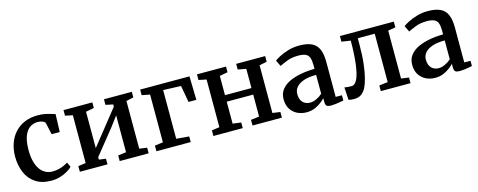

<svg xmlns="http://www.w3.org/2000/svg" viewBox="-30 -1107 4130 1660"><g transform="rotate(-15 2035.0 -277.5)"><path d="M282.5 11Q197.5 11 141.8 -25.8Q86 -62.5 58.5 -126.2Q31 -190 30.5 -270Q30.5 -333 49 -386.8Q67.5 -440.5 103.5 -480.8Q139.5 -521 191.5 -543.5Q243.5 -566 310.5 -566Q347.5 -566 376.8 -560Q406 -554 427.8 -547Q449.5 -540 464 -536L458.5 -377H386L363 -481.5Q361.5 -490 350.8 -496.5Q340 -503 325 -506.5Q310 -510 294.5 -510Q254 -510 223.2 -487.2Q192.5 -464.5 175.2 -418Q158 -371.5 157.5 -299.5Q157 -240.5 168.2 -196Q179.5 -151.5 200 -122.2Q220.5 -93 248.8 -78.2Q277 -63.5 310.5 -63.5Q340.5 -63.5 366.8 -69.8Q393 -76 414.5 -85.8Q436 -95.5 451 -105.5L471 -62.5Q455.5 -46 426.8 -29Q398 -12 360.8 -0.5Q323.5 11 282.5 11Z M537.5 0V-50.5L605.5 -60V-487.5L539 -501.5V-551.5H797V-501.5L723.5 -487.5V-162L790 -245.5L967 -468V-487.5L901 -501.5V-551.5H1150.5V-501.5L1085 -487V-60L1153.5 -50.5V0H894.5V-50.5L967 -60V-390L897 -296.5L723.5 -81V-59L785 -50.5V0Z M1223 0V-50.5L1297 -60V-487.5L1225 -501.5V-551.5H1666.5L1671.5 -340H1601.5L1574.5 -490L1416 -496V-60L1530 -50.5V0Z M1733 0V-50.5L1802.5 -60V-487L1733.5 -501V-551.5H1993.5V-501L1921 -487V-315H2158V-487L2084.5 -501V-551.5H2344V-501L2277 -487V-60L2346 -50.5V0H2083V-50.5L2158 -60V-256.5H1921V-60L1995.5 -50.5V0Z M2566.5 11Q2522 11 2484.5 -7Q2447 -25 2424 -60.8Q2401 -96.5 2401 -150.5Q2401 -199.5 2427.8 -234.2Q2454.5 -269 2500.5 -290.8Q2546.5 -312.5 2605 -323.2Q2663.5 -334 2727.5 -334.5V-368Q2727.5 -410 2718.5 -434.8Q2709.5 -459.5 2686 -470.5Q2662.5 -481.5 2619 -481.5Q2562 -481.5 2518.8 -464.2Q2475.5 -447 2451 -434.5L2424.5 -489Q2436 -499 2469 -516.8Q2502 -534.5 2549.5 -549Q2597 -563.5 2650 -563.5Q2721.5 -563.5 2763.2 -542.8Q2805 -522 2823.2 -478.5Q2841.5 -435 2841.5 -366.5V-53L2897.5 -52.5V-6Q2886.5 -3.5 2867.2 0Q2848 3.5 2826.5 6.2Q2805 9 2787 9Q2758 9 2746.5 0.2Q2735 -8.5 2735 -38.5V-69.5Q2722.5 -55.5 2698.8 -36.8Q2675 -18 2641.5 -3.5Q2608 11 2566.5 11ZM2618 -62Q2643.5 -62 2674 -76.2Q2704.5 -90.5 2727.5 -111.5V-280.5Q2659 -280.5 2614.5 -264.8Q2570 -249 2548.5 -222.8Q2527 -196.5 2527 -163.5Q2527 -128.5 2539 -106Q2551 -83.5 2571.5 -72.8Q2592 -62 2618 -62Z M2989 6.5Q2974 6.5 2962 4.5Q2950 2.5 2942 -0.5L2935.5 -112.5Q2946 -110 2963.8 -108.5Q2981.5 -107 2999 -107Q3030 -107 3050.8 -151Q3071.5 -195 3082.2 -280Q3093 -365 3093.5 -489L3013 -501V-551.5H3495.5V-500.5L3428.5 -488.5V-60L3497.5 -50.5V0H3231.5V-50.5L3309 -60V-493H3157.5V-444Q3157.5 -339 3148.8 -265Q3140 -191 3127.2 -143Q3114.5 -95 3102 -68.5Q3086.5 -36 3061 -14.8Q3035.5 6.5 2989 6.5Z M3717.5 11Q3673 11 3635.5 -7Q3598 -25 3575 -60.8Q3552 -96.5 3552 -150.5Q3552 -199.5 3578.8 -234.2Q3605.5 -269 3651.5 -290.8Q3697.5 -312.5 3756 -323.2Q3814.5 -334 3878.5 -334.5V-368Q3878.5 -410 3869.5 -434.8Q3860.5 -459.5 3837 -470.5Q3813.5 -481.5 3770 -481.5Q3713 -481.5 3669.8 -464.2Q3626.5 -447 3602 -434.5L3575.5 -489Q3587 -499 3620 -516.8Q3653 -534.5 3700.5 -549Q3748 -563.5 3801 -563.5Q3872.5 -563.5 3914.2 -542.8Q3956 -522 3974.2 -478.5Q3992.5 -435 3992.5 -366.5V-53L4048.5 -52.5V-6Q4037.5 -3.5 4018.2 0Q3999 3.5 3977.5 6.2Q3956 9 3938 9Q3909 9 3897.5 0.2Q3886 -8.5 3886 -38.5V-69.5Q3873.5 -55.5 3849.8 -36.8Q3826 -18 3792.5 -3.5Q3759 11 3717.5 11ZM3769 -62Q3794.5 -62 3825 -76.2Q3855.5 -90.5 3878.5 -111.5V-280.5Q3810 -280.5 3765.5 -264.8Q3721 -249 3699.5 -222.8Q3678 -196.5 3678 -163.5Q3678 -128.5 3690 -106Q3702 -83.5 3722.5 -72.8Q3743 -62 3769 -62Z"/></g></svg>

Font: Merriweather 28pt SemiBold
Style: Regular
Weight: 600
Version: Version 2.100